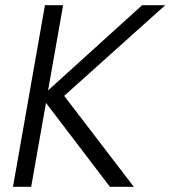

<svg xmlns="http://www.w3.org/2000/svg" viewBox="-20 -719 656 739"><path d="M157 -323 100 0H30L153 -699H223L165 -371L527 -699H616L227 -350L495 0H403Z"/></svg>

Font: SVN-Poppins Light
Style: Italic
Weight: 300
Italic angle: -10°
Designer: Ninad Kale (Devanagari), Jonny Pinhorn (Latin)
Foundry: Indian Type Foundry
Version: Version 3.002 2017; ttfautohint (v1.8.3)